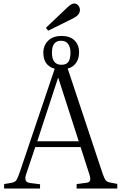

<svg xmlns="http://www.w3.org/2000/svg" viewBox="-20 -1092 704 1112"><path d="M258.8 -914.1 246.1 -931.2 371.1 -1049.8Q394.5 -1071.8 409.2 -1071.8Q423.8 -1071.8 433.3 -1060.3Q442.9 -1048.8 442.9 -1034.2Q442.9 -1005.9 405.8 -986.8ZM3.9 0V-25.9L45.9 -33.2Q64 -36.1 72 -45.4Q80.1 -54.7 90.8 -84L296.9 -693.8Q231 -711.9 231 -787.1Q231 -828.1 258.5 -856Q286.1 -883.8 336.9 -883.8Q385.3 -883.8 411.6 -857.9Q438 -832 438 -789.1Q438 -753.4 420.9 -728.3Q403.8 -703.1 372.1 -694.8L575.2 -84Q585 -56.6 593 -47.1Q601.1 -37.6 621.1 -34.2L659.2 -26.9V0H423.8V-25.9L479 -33.2Q497.6 -35.2 501.5 -46.1Q505.4 -57.1 498 -81.1L446.8 -240.2H184.1L131.8 -84Q124 -62.5 128.4 -48.8Q132.8 -35.2 153.8 -32.2L211.9 -24.9V0ZM335.9 -716.8Q364.7 -716.8 376.5 -734.4Q388.2 -752 388.2 -787.1Q388.2 -818.8 374.5 -837.4Q360.8 -856 334 -856Q280.8 -856 280.8 -787.1Q280.8 -716.8 335.9 -716.8ZM195.8 -273.9H436L317.9 -640.1H315.9Z"/></svg>

Font: Literata Light
Style: Regular
Weight: 300
Designer: Latin by Veronika Burian and Jose Scaglione. Greek by Irene Vlachou. Cyrillic by Vera Evstafieva.
Foundry: TypeTogether
Version: Version 3.021